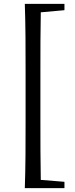

<svg xmlns="http://www.w3.org/2000/svg" viewBox="-20 -804 392 998"><path d="M150 174H315V141L192 131C190 30 190 -72 190 -173V-436C190 -538 190 -641 192 -740L315 -751V-784H109C113 -669 113 -551 113 -436V-173C113 -56 113 61 109 174Z"/></svg>

Font: Noto Serif KR Medium
Style: Regular
Weight: 500
Designer: Ryoko NISHIZUKA 西塚涼子 (kana & ideographs); Frank Grießhammer (Latin, Greek & Cyrillic); Wenlong ZHANG 张文龙 (bopomofo); San
Foundry: Adobe
Version: Version 2.001;hotconv 1.1.0;makeotfexe 2.6.0